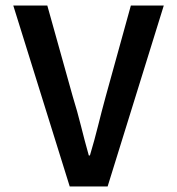

<svg xmlns="http://www.w3.org/2000/svg" viewBox="-20 -674 640 694"><path d="M232 0 28 -654H151L243 -325Q260 -270 272.5 -219.5Q285 -169 301 -112H305Q322 -169 334.5 -219.5Q347 -270 362 -325L453 -654H572L369 0Z"/></svg>

Font: Source Code Pro ExtraLight SemiBold
Style: Regular
Weight: 600
Monospace: yes
Version: Version 1.018;hotconv 1.0.116;makeotfexe 2.5.65601